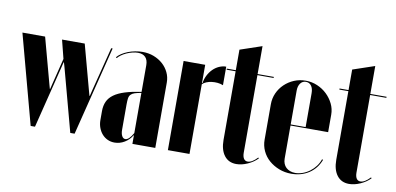

<svg xmlns="http://www.w3.org/2000/svg" viewBox="-65 -845 2164 1050"><g transform="rotate(10 1017.0 -320.0)"><path d="M12 -495H138L205 -247L213 -218H215L222 -247L258 -392L232 -495H358L425 -247L433 -218H435L442 -247L505 -495H513L389 0H365L272 -346L264 -374H262L255 -345L169 0H145Z M515 -98Q515 -75 522.5 -55Q530 -35 543 -20.5Q556 -6 573.5 2Q591 10 612 10Q641 10 667 -5.5Q693 -21 708 -47H710V-27V0H837V-363Q837 -393 824.5 -419Q812 -445 790.5 -464Q769 -483 740.5 -494Q712 -505 678 -505Q658 -505 637 -501Q616 -497 597 -489.5Q578 -482 563 -472Q548 -462 539 -451L544 -447Q551 -456 563.5 -465Q576 -474 591.5 -481Q607 -488 623.5 -492Q640 -496 654 -496Q681 -496 695.5 -481Q710 -466 710 -437V-289Q657 -281 620 -269.5Q583 -258 559.5 -241Q536 -224 525.5 -201Q515 -178 515 -148ZM667 -19Q655 -19 648 -32Q641 -45 641 -66V-207Q641 -228 643 -241Q645 -254 652.5 -262Q660 -270 673.5 -274.5Q687 -279 710 -283V-60Q699 -40 688 -29.5Q677 -19 667 -19Z M1027 -495V-424V-394H1030Q1033 -417 1043.5 -437.5Q1054 -458 1069 -473Q1084 -488 1103 -496.5Q1122 -505 1142 -505V-402Q1127 -408 1111 -409.5Q1095 -411 1079 -409Q1063 -407 1049.5 -401.5Q1036 -396 1027 -387V0H907V-495Z M1288 10Q1318 10 1350.5 -4.5Q1383 -19 1405 -42L1401 -46Q1386 -30 1372.5 -22Q1359 -14 1347 -14Q1340 -14 1334.5 -17Q1329 -20 1325.5 -25.5Q1322 -31 1320 -39Q1318 -47 1318 -57V-489H1408V-495H1318V-650L1197 -609V-495H1147V-489H1197V-108Q1197 -53 1221 -21.5Q1245 10 1288 10Z M1418 -345V-148Q1418 -115 1431.5 -86Q1445 -57 1469 -36Q1493 -15 1525 -2.5Q1557 10 1593 10Q1649 10 1691 -17.5Q1733 -45 1752 -95L1746 -97Q1739 -76 1725.5 -58Q1712 -40 1694 -26.5Q1676 -13 1655 -5.5Q1634 2 1614 2Q1598 2 1585 -3Q1572 -8 1563 -16.5Q1554 -25 1549 -37.5Q1544 -50 1544 -65V-443Q1544 -468 1555.5 -483.5Q1567 -499 1586 -499Q1605 -499 1616 -484Q1627 -469 1627 -443V-255H1538V-249H1753V-346Q1753 -378 1739 -406.5Q1725 -435 1702 -457Q1679 -479 1648.5 -492Q1618 -505 1584 -505Q1550 -505 1520 -492.5Q1490 -480 1467 -458Q1444 -436 1431 -407Q1418 -378 1418 -345Z M1914 10Q1944 10 1976.5 -4.5Q2009 -19 2031 -42L2027 -46Q2012 -30 1998.5 -22Q1985 -14 1973 -14Q1966 -14 1960.5 -17Q1955 -20 1951.5 -25.5Q1948 -31 1946 -39Q1944 -47 1944 -57V-489H2034V-495H1944V-650L1823 -609V-495H1773V-489H1823V-108Q1823 -53 1847 -21.5Q1871 10 1914 10Z"/></g></svg>

Font: Moniqa Black
Style: Regular
Weight: 900
Designer: Rajesh Rajput
Foundry: Rajesh Rajput
Version: Version 1.000